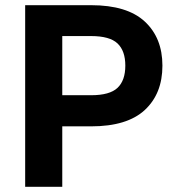

<svg xmlns="http://www.w3.org/2000/svg" viewBox="-20 -720 680 740"><path d="M77 -700H331Q470 -700 538 -637Q606 -574 606 -467Q606 -359 538 -296Q470 -233 331 -233H220V0H77ZM331 -353Q403 -353 433 -381.5Q463 -410 463 -467Q463 -524 433 -552.5Q403 -581 331 -581H220V-353Z"/></svg>

Font: Golos UI VF
Style: Regular
Weight: 400
Designer: A.Korolkova, Vitaly Kuzmin
Foundry: ParaType Ltd
Version: Version 2.000